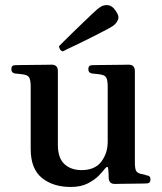

<svg xmlns="http://www.w3.org/2000/svg" viewBox="-20 -731 643 763"><path d="M261 12Q191 12 146.5 -24Q102 -60 102 -139V-386Q102 -409 97.5 -420Q93 -431 78 -434Q70 -436 58.5 -437Q47 -438 39 -439Q25 -442 25 -456Q25 -472 40 -472Q43 -472 63.5 -472.5Q84 -473 110 -473Q136 -473 157.5 -473.5Q179 -474 185 -474Q210 -474 210 -448V-155Q210 -103 236 -79Q262 -55 304 -55Q357 -55 382.5 -88.5Q408 -122 408 -168V-386Q408 -409 403.5 -420Q399 -431 384 -434Q376 -436 364.5 -437Q353 -438 345 -439Q331 -442 331 -456Q331 -472 346 -472Q349 -472 369.5 -472.5Q390 -473 416 -473Q442 -473 463.5 -473.5Q485 -474 491 -474Q516 -474 516 -448V-87Q516 -59 521.5 -51Q527 -43 540 -40Q547 -39 552.5 -37.5Q558 -36 563 -34Q578 -33 578 -18Q578 -2 562 -2Q559 -2 542 -1.5Q525 -1 502.5 -1Q480 -1 461.5 -0.5Q443 0 437 0Q413 0 412 -23Q412 -29 411.5 -41Q411 -53 410 -60Q410 -67 406.5 -67.5Q403 -68 398 -62Q390 -51 373 -33.5Q356 -16 328.5 -2Q301 12 261 12ZM230 -527Q223 -528 218.5 -535Q214 -542 215 -548Q218 -551 233 -566Q248 -581 269.5 -602Q291 -623 313 -644Q335 -665 352.5 -681.5Q370 -698 377 -702Q391 -712 408.5 -710.5Q426 -709 439 -689Q455 -668 449 -653Q443 -638 429 -628Q422 -623 401 -612Q380 -601 352.5 -587Q325 -573 298 -560Q271 -547 252 -538Q233 -529 230 -527Z"/></svg>

Font: Zen Old Mincho Black
Style: Regular
Weight: 900
Designer: Yoshimichi Ohira
Foundry: Positype
Version: Version 1.001